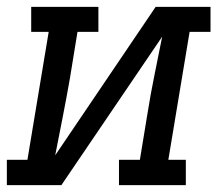

<svg xmlns="http://www.w3.org/2000/svg" viewBox="-30 -540 650 560"><path d="M-10 0V-74H50L112 -447H61V-520H257V-447H196L174 -312Q164 -255 153 -199Q142 -143 131 -87L424 -520H584V-447H523L461 -74H512V0H317V-74H378L400 -208Q409 -265 420.5 -321Q432 -377 443 -433L149 0Z"/></svg>

Font: Iosevka Etoile Oblique
Style: Regular
Weight: 400
Italic angle: -9°
Designer: Belleve Invis
Foundry: Belleve Invis
Version: Version 15.5.2; ttfautohint (v1.8.4)